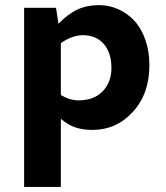

<svg xmlns="http://www.w3.org/2000/svg" viewBox="-20 -508 654 758"><path d="M75.2 230V-477.1H201.2L210.9 -414.1Q247.1 -452.1 285.2 -470Q323.2 -487.8 370.1 -487.8Q410.6 -487.8 446.5 -471.9Q482.4 -456.1 510 -426.5Q537.6 -397 553.7 -351.3Q569.8 -305.7 569.8 -250Q569.8 -137.7 504.6 -66.4Q439.5 4.9 344.2 4.9Q308.1 4.9 278.6 -4.6Q249 -14.2 220.2 -39.1V230ZM307.1 -369.1Q266.1 -369.1 220.2 -337.9V-132.8Q255.4 -111.8 290 -111.8Q351.1 -111.8 385.5 -147.7Q419.9 -183.6 419.9 -238.8Q419.9 -299.8 389.6 -334.5Q359.4 -369.1 307.1 -369.1Z"/></svg>

Font: IntelOne Mono Bold
Style: Regular
Weight: 700
Designer: Fred Shallcrass
Foundry: Frere-Jones Type LLC
Version: Version 1.200;hotconv 1.1.0;makeotfexe 2.6.0;FJTRelease1.2